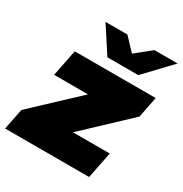

<svg xmlns="http://www.w3.org/2000/svg" viewBox="-202 -900 983 1033"><g transform="rotate(30 289.5 -383.5)"><path d="M-25 0 1 -130 346 -454 379 -382H59L92 -547H595L569 -417L225 -93L191 -165H530L497 0ZM260 -607 156 -767H292L415 -637H299L460 -767H604L452 -607Z"/></g></svg>

Font: Montserrat Thin Black
Style: Italic
Weight: 900
Italic angle: -11.3°
Version: Version 9.000